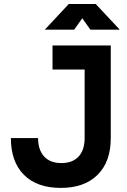

<svg xmlns="http://www.w3.org/2000/svg" viewBox="-20 -918 626 948"><path d="M280.3 9.8Q162.1 9.8 97.9 -55Q33.7 -119.7 33.7 -236.3H168Q168 -177.7 198 -145.3Q228 -112.8 282.7 -112.8Q338 -112.8 368 -145Q397.9 -177.3 397.9 -236.3V-693.4H526.9V-236.3Q526.9 -119.2 461.7 -54.7Q396.5 9.8 280.3 9.8ZM239.3 -574.7V-693.4H466.8V-574.7ZM201.2 -771.5 319.8 -898.4H452.6L571.3 -771.5H426.3L377.9 -839.4H394.5L346.2 -771.5Z"/></svg>

Font: Cascadia Mono
Style: Regular
Weight: 400
Monospace: yes
Designer: Aaron Bell
Foundry: Saja Typeworks
Version: Version 2404.023